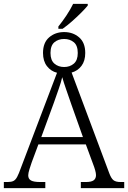

<svg xmlns="http://www.w3.org/2000/svg" viewBox="-21 -980 667 1000"><path d="M283 -842Q304 -868 325 -899.5Q346 -931 360 -960H436V-951Q424 -936 401.5 -913.5Q379 -891 353.5 -868.5Q328 -846 305 -830H283ZM-1 0V-32H19Q38 -32 49 -37.5Q60 -43 68.5 -59Q77 -75 88 -106L276 -601Q244 -609 223.5 -635.5Q203 -662 203 -704Q203 -758 235 -785.5Q267 -813 313 -813Q359 -813 391 -785.5Q423 -758 423 -704Q423 -663 403.5 -637Q384 -611 352 -602L548 -78Q558 -51 570 -41.5Q582 -32 607 -32H626V0H400V-32H426Q455 -32 467 -41Q479 -50 479 -68Q479 -78 474.5 -94Q470 -110 464 -125L426 -228H179L144 -134Q139 -120 132.5 -99Q126 -78 126 -67Q126 -48 140.5 -40Q155 -32 188 -32H215V0ZM313 -631Q343 -631 363.5 -648.5Q384 -666 384 -704Q384 -743 363.5 -760Q343 -777 313 -777Q283 -777 262.5 -760Q242 -743 242 -704Q242 -666 262.5 -648.5Q283 -631 313 -631ZM194 -266H411L351 -435Q337 -476 324 -513Q311 -550 303 -578Q297 -551 285 -517.5Q273 -484 260 -446Z"/></svg>

Font: Noto Serif SemiCondensed Light
Style: Regular
Weight: 300
Width: 4
Designer: Monotype Design Team
Foundry: Monotype Imaging Inc.
Version: Version 2.013